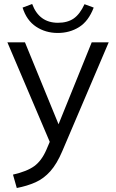

<svg xmlns="http://www.w3.org/2000/svg" viewBox="-20 -714 581 961"><path d="M17 0ZM17 0ZM64 227 45 160Q115 144 151.5 117.5Q188 91 212 36L229 -4L17 -502H105L273 -92L439 -502H524L292 42Q265 106 232 143Q199 180 157.5 198.5Q116 217 64 227ZM269 -549Q208 -549 160.5 -580.5Q113 -612 93 -676L141 -694Q176 -600 270 -600Q318 -600 349 -621.5Q380 -643 403 -693L449 -676Q423 -608 376 -578.5Q329 -549 269 -549Z"/></svg>

Font: Winston
Style: Regular
Weight: 400
Designer: Original fonts by Vernon Adams / Changes by Cristiano Sobral
Foundry: Original fonts by Vernon Adams / Changes by Cristiano Sobral
Version: Version 2.503;July 17, 2020;FontCreator 13.0.0.2655 64-bit